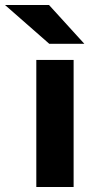

<svg xmlns="http://www.w3.org/2000/svg" viewBox="-70 -752 392 772"><path d="M128 -576 -50 -732H127L269 -576ZM76 0V-511H226V0Z"/></svg>

Font: Overpass Heavy
Style: Regular
Weight: 900
Designer: Delve Withrington, Thomas Jockin
Foundry: Delve Fonts
Version: Version 3.000;DELV;Overpass